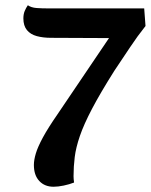

<svg xmlns="http://www.w3.org/2000/svg" viewBox="-20 -692 574 731"><path d="M184 19Q150 19 129.5 -3Q109 -25 109 -64Q109 -83 116.5 -108Q124 -133 143.5 -169Q163 -205 199 -257L395 -547L174 -548Q144 -548 120 -554.5Q96 -561 82.5 -577.5Q69 -594 69 -622Q69 -638 74 -650Q79 -662 86 -672Q99 -663 119 -661.5Q139 -660 164 -660H529L534 -593Q503 -554 475.5 -512.5Q448 -471 415 -422Q362 -338 330.5 -278Q299 -218 284 -174Q269 -130 264.5 -94Q260 -58 260 -21Q260 -16 260.5 -10Q261 -4 262 3Q244 10 222.5 14.5Q201 19 184 19Z"/></svg>

Font: Sansita Swashed Light Medium
Style: Regular
Weight: 500
Version: Version 1.003